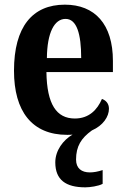

<svg xmlns="http://www.w3.org/2000/svg" viewBox="-20 -568 541 823"><path d="M346 235C365 235 402 230 420 220V161C399 168 381 171 365 171C330 171 306 154 306 116C306 59 328 24 374 -9C422 -30 447 -68 447 -102C447 -124 434 -138 417 -144C397 -97 361 -60 301 -60C222 -60 181 -121 179 -259H464V-307C464 -465 386 -548 258 -548C119 -548 40 -453 40 -265C40 -91 117 10 268 10C276 10 284 10 291 9C251 32 217 77 217 128C217 203 262 235 346 235ZM328 -319H181C182 -428 213 -487 261 -487C309 -487 328 -423 328 -319Z"/></svg>

Font: Noto Serif Devanagari Condensed
Style: Bold
Weight: 700
Width: 3
Designer: Universal Thirst, Indian Type Foundry and the Monotype Design Team
Foundry: Monotype Imaging Inc.
Version: Version 2.004